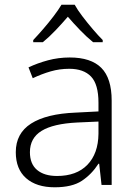

<svg xmlns="http://www.w3.org/2000/svg" viewBox="-20 -785 576 815"><path d="M276 -541Q366 -541 410 -497Q454 -453 454 -358V0H411L401 -90H398Q369 -45 327.5 -17.5Q286 10 212 10Q135 10 91 -28.5Q47 -67 47 -139Q47 -219 112 -260.5Q177 -302 301 -307L398 -312V-349Q398 -427 366.5 -460Q335 -493 274 -493Q233 -493 195 -482Q157 -471 119 -453L101 -499Q139 -517 183.5 -529Q228 -541 276 -541ZM308 -265Q206 -260 156.5 -229.5Q107 -199 107 -139Q107 -89 137.5 -63.5Q168 -38 222 -38Q305 -38 351 -85.5Q397 -133 398 -217V-269ZM297 -765Q309 -743 330 -715.5Q351 -688 374 -661Q397 -634 416 -615V-606H375Q348 -628 320 -657Q292 -686 268 -714Q244 -686 216.5 -657Q189 -628 162 -606H121V-615Q140 -635 163 -661.5Q186 -688 207 -715.5Q228 -743 241 -765Z"/></svg>

Font: Noto Sans Gurmukhi UI Light
Style: Regular
Weight: 300
Designer: Jelle Bosma - Monotype Design Team
Foundry: Monotype Imaging Inc.
Version: Version 2.004; ttfautohint (v1.8.4.7-5d5b)